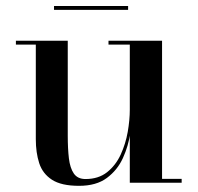

<svg xmlns="http://www.w3.org/2000/svg" viewBox="-20 -592 640 622"><path d="M236 10Q178.5 10 148.2 -9.8Q118 -29.5 107 -63.5Q96 -97.5 96 -141V-447.5H31.5V-460H199.5V-152.5Q199.5 -110.5 203.2 -79Q207 -47.5 219.2 -29.8Q231.5 -12 257 -12Q299 -12 327 -34.2Q355 -56.5 371 -91.2Q387 -126 393.8 -164.8Q400.5 -203.5 400.5 -236.5L408.5 -239.5Q408.5 -204.5 402.2 -161.8Q396 -119 378.2 -80Q360.5 -41 326.2 -15.5Q292 10 236 10ZM400.5 0V-447.5H331.5V-460H505V-12.5H568.5V0ZM155 -560V-572.5H395V-560Z"/></svg>

Font: Bodoni Moda 18pt Medium
Style: Regular
Weight: 500
Designer: Owen Earl
Foundry: indestructible type
Version: Version 2.004